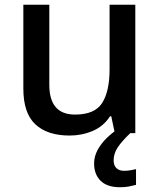

<svg xmlns="http://www.w3.org/2000/svg" viewBox="-20 -559 671 806"><path d="M548 -539V0H462L447 -71H442Q415 -29 369.5 -9.5Q324 10 272 10Q179 10 128.5 -37Q78 -84 78 -187V-539H187V-203Q187 -78 295 -78Q378 -78 409 -127Q440 -176 440 -268V-539ZM457 114Q457 136 469 147Q481 158 500 158Q517 158 529.5 155.5Q542 153 551 151V217Q536 221 520.5 224Q505 227 484 227Q430 227 402.5 200Q375 173 375 127Q375 98 389.5 71Q404 44 427 21.5Q450 -1 473 -16L527 0Q493 32 475 58.5Q457 85 457 114Z"/></svg>

Font: Noto Kufi Arabic Medium
Style: Regular
Weight: 500
Designer: Monotype Design Team, David Williams, Khaled Hosny
Foundry: Google LLC
Version: Version 2.109; ttfautohint (v1.8.4.7-5d5b)